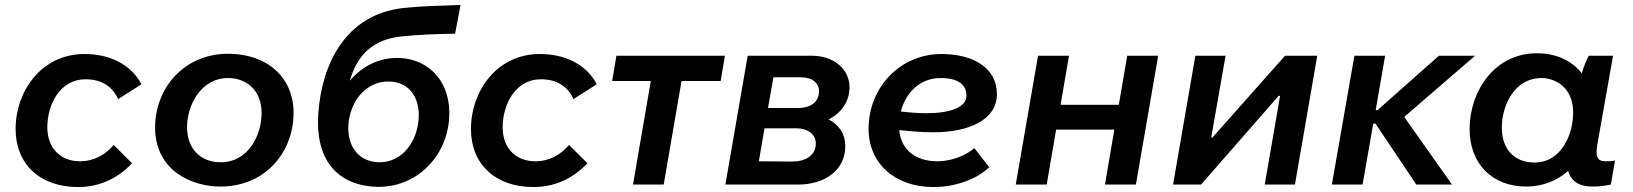

<svg xmlns="http://www.w3.org/2000/svg" viewBox="-20 -745 6593 775"><path d="M295 10C379 10 454 -23 513 -86L439 -160C406 -121 360 -94 303 -94C225 -94 171 -146 171 -231C171 -323 222 -425 325 -425C392 -425 434 -395 457 -345L551 -405C508 -486 422 -527 321 -527C148 -527 43 -378 43 -224C43 -83 141 10 295 10Z M869 8C1056 8 1165 -136 1165 -289C1165 -435 1056 -528 901 -528C719 -528 606 -385 606 -231C606 -54 757 8 869 8ZM871 -90C788 -90 735 -146 735 -232C735 -319 790 -430 901 -430C970 -430 1036 -385 1036 -288C1036 -201 983 -90 871 -90Z M1497 9C1661 15 1783 -113 1793 -267C1803 -415 1710 -507 1592 -511C1510 -514 1441 -477 1392 -419C1424 -531 1493 -587 1601 -598C1667 -605 1745 -608 1817 -609L1839 -725C1758 -722 1688 -721 1611 -713C1373 -688 1279 -484 1265 -289C1251 -108 1335 2 1497 9ZM1509 -90C1431 -92 1382 -150 1386 -238C1392 -338 1459 -418 1550 -416C1628 -415 1675 -355 1670 -269C1665 -174 1604 -88 1509 -90Z M2133 10C2217 10 2292 -23 2351 -86L2277 -160C2244 -121 2198 -94 2141 -94C2063 -94 2009 -146 2009 -231C2009 -323 2060 -425 2163 -425C2230 -425 2272 -395 2295 -345L2389 -405C2346 -486 2260 -527 2159 -527C1986 -527 1881 -378 1881 -224C1881 -83 1979 10 2133 10Z M2451 -418H2607L2535 0H2659L2731 -418H2889L2906 -520H2468Z M2908 0H3201C3308 0 3392 -57 3392 -155C3392 -204 3368 -240 3325 -263C3379 -291 3409 -337 3409 -394C3409 -461 3351 -520 3257 -520H2998ZM3043 -94 3066 -227H3193C3245 -227 3273 -200 3273 -166C3273 -116 3229 -92 3175 -93ZM3080 -309 3102 -433H3213C3260 -433 3286 -409 3286 -377C3286 -335 3255 -309 3199 -309Z M3747 10C3836 10 3922 -21 3973 -70L3913 -147C3877 -117 3822 -94 3763 -94C3676 -94 3616 -141 3610 -220C3656 -215 3702 -211 3746 -211C3895 -211 4004 -263 4004 -365C4004 -470 3910 -527 3780 -527C3616 -527 3486 -395 3486 -225C3486 -85 3593 10 3747 10ZM3616 -295C3637 -374 3696 -430 3776 -430C3846 -430 3881 -405 3881 -359C3881 -310 3812 -288 3719 -288C3685 -288 3650 -291 3616 -295Z M4530 -520 4496 -322H4261L4295 -520H4170L4080 0H4205L4243 -222H4478L4440 0H4565L4655 -520Z M4715 0H4828L5141 -358H5147L5085 0H5207L5297 -520H5167L4874 -190H4869L4927 -520H4805Z M5356 0H5480L5523 -246H5532L5697 0H5841L5648 -273L5934 -520H5788L5541 -301H5533L5571 -520H5447Z M6409 8C6435 8 6460 5 6482 0L6499 -97C6487 -95 6475 -94 6462 -94C6426 -94 6419 -113 6428 -164L6491 -520H6393C6382 -500 6372 -474 6365 -449C6326 -499 6263 -530 6183 -530C6013 -530 5912 -377 5912 -224C5912 -86 6001 8 6141 8C6206 8 6264 -15 6310 -55C6321 -14 6353 8 6409 8ZM6203 -430C6250 -430 6330 -399 6330 -290C6330 -205 6284 -89 6174 -89C6092 -89 6042 -143 6042 -230C6042 -318 6092 -430 6203 -430Z"/></svg>

Font: Fixel Display 20240404 SemiBold
Style: Italic
Weight: 600
Italic angle: -10°
Designer: AlfaBravo + MacPaw
Foundry: Kyrylo Tkachov, Marchela Mozhyna, Serhii Makarenko, Maria Weinstein, Zakhar Kryvoshyya
Version: Version 1.211;Glyphs 3.2 (3225)